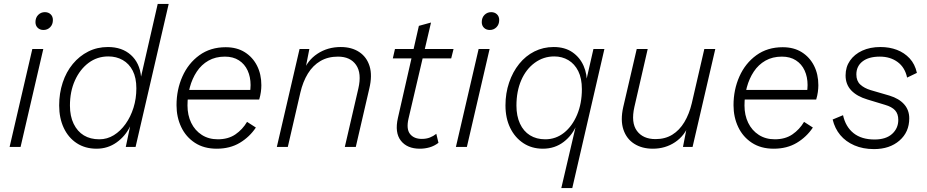

<svg xmlns="http://www.w3.org/2000/svg" viewBox="-20 -750 4733 980"><path d="M201 -500 85 0H29L145 -500ZM202 -597Q184 -597 172.5 -608Q161 -619 161 -637Q161 -660 175 -674Q189 -688 209 -688Q227 -688 238.5 -677Q250 -666 250 -648Q250 -625 236 -611Q222 -597 202 -597Z M473 9Q415 9 372 -19Q329 -47 305.5 -97Q282 -147 282 -212Q282 -274 300 -328.5Q318 -383 351.5 -423.5Q385 -464 430.5 -487Q476 -510 531 -510Q603 -510 648 -469.5Q693 -429 700 -359L785 -730H841L672 0H622L644 -105Q620 -55 575 -23Q530 9 473 9ZM487 -39Q527 -39 561 -60Q595 -81 621 -117.5Q647 -154 661.5 -200.5Q676 -247 676 -299Q676 -353 657.5 -389Q639 -425 606.5 -443.5Q574 -462 533 -462Q476 -462 432 -429Q388 -396 362.5 -339.5Q337 -283 337 -211Q337 -157 356 -118Q375 -79 408 -59Q441 -39 487 -39Z M1086 9Q1021 9 975 -21Q929 -51 905 -101.5Q881 -152 881 -213Q881 -292 911 -359.5Q941 -427 997.5 -468Q1054 -509 1132 -509Q1189 -509 1229.5 -483.5Q1270 -458 1292 -414.5Q1314 -371 1314 -315Q1314 -299 1311.5 -280.5Q1309 -262 1303 -242H909L910 -291H1278L1254 -272Q1257 -285 1258 -295Q1259 -305 1259 -316Q1259 -357 1244 -390Q1229 -423 1199.5 -442Q1170 -461 1128 -461Q1080 -461 1044 -440.5Q1008 -420 984.5 -384.5Q961 -349 949 -304.5Q937 -260 937 -212Q937 -162 956 -123Q975 -84 1010 -61.5Q1045 -39 1092 -39Q1145 -39 1181.5 -64Q1218 -89 1241 -128L1286 -99Q1254 -51 1204 -21Q1154 9 1086 9Z M1393 0 1509 -500H1559L1535 -378L1527 -381Q1548 -441 1600 -475.5Q1652 -510 1719 -510Q1775 -510 1813.5 -484.5Q1852 -459 1866.5 -412Q1881 -365 1865 -298L1796 0H1740L1809 -298Q1827 -376 1797.5 -418.5Q1768 -461 1705 -461Q1654 -461 1615.5 -438.5Q1577 -416 1551.5 -374.5Q1526 -333 1513 -277L1449 0Z M2123 9Q2058 9 2026 -32Q1994 -73 2011 -148L2118 -618L2180 -635L2065 -144Q2053 -91 2073 -66Q2093 -41 2133 -41Q2156 -41 2174 -48Q2192 -55 2207 -67L2218 -21Q2197 -5 2173 2Q2149 9 2123 9ZM1985 -452 1996 -500H2295L2283 -452Z M2479 -500 2363 0H2307L2423 -500ZM2480 -597Q2462 -597 2450.5 -608Q2439 -619 2439 -637Q2439 -660 2453 -674Q2467 -688 2487 -688Q2505 -688 2516.5 -677Q2528 -666 2528 -648Q2528 -625 2514 -611Q2500 -597 2480 -597Z M2845 210 2924 -128 2925 -117Q2903 -61 2857.5 -26Q2812 9 2751 9Q2694 9 2651 -19.5Q2608 -48 2584 -97.5Q2560 -147 2560 -212Q2560 -274 2578.5 -328.5Q2597 -383 2630 -424Q2663 -465 2708 -487.5Q2753 -510 2806 -510Q2863 -510 2901.5 -483.5Q2940 -457 2959 -413.5Q2978 -370 2975 -318L2967 -316L3009 -500H3065L2901 210ZM2763 -39Q2817 -39 2859 -72.5Q2901 -106 2925.5 -164Q2950 -222 2950 -295Q2950 -350 2931.5 -387Q2913 -424 2881 -443Q2849 -462 2809 -462Q2754 -462 2709.5 -429.5Q2665 -397 2640.5 -340.5Q2616 -284 2616 -211Q2616 -158 2634 -119Q2652 -80 2685 -59.5Q2718 -39 2763 -39Z M3312 9Q3257 9 3217.5 -16Q3178 -41 3162 -88.5Q3146 -136 3161 -203L3230 -500H3286L3218 -204Q3200 -124 3231 -82Q3262 -40 3326 -40Q3375 -40 3411.5 -62.5Q3448 -85 3473 -126.5Q3498 -168 3511 -223L3575 -500H3631L3515 0H3466L3490 -123L3498 -119Q3476 -58 3426 -24.5Q3376 9 3312 9Z M3929 9Q3864 9 3818 -21Q3772 -51 3748 -101.5Q3724 -152 3724 -213Q3724 -292 3754 -359.5Q3784 -427 3840.5 -468Q3897 -509 3975 -509Q4032 -509 4072.5 -483.5Q4113 -458 4135 -414.5Q4157 -371 4157 -315Q4157 -299 4154.5 -280.5Q4152 -262 4146 -242H3752L3753 -291H4121L4097 -272Q4100 -285 4101 -295Q4102 -305 4102 -316Q4102 -357 4087 -390Q4072 -423 4042.5 -442Q4013 -461 3971 -461Q3923 -461 3887 -440.5Q3851 -420 3827.5 -384.5Q3804 -349 3792 -304.5Q3780 -260 3780 -212Q3780 -162 3799 -123Q3818 -84 3853 -61.5Q3888 -39 3935 -39Q3988 -39 4024.5 -64Q4061 -89 4084 -128L4129 -99Q4097 -51 4047 -21Q3997 9 3929 9Z M4441 11Q4385 11 4341 -8Q4297 -27 4269 -60.5Q4241 -94 4230 -140L4283 -162Q4296 -103 4336.5 -70.5Q4377 -38 4444 -38Q4502 -38 4533.5 -66.5Q4565 -95 4565 -138Q4565 -169 4548.5 -187Q4532 -205 4497 -215L4408 -242Q4354 -258 4325 -288.5Q4296 -319 4296 -365Q4296 -408 4318.5 -440.5Q4341 -473 4381 -491.5Q4421 -510 4474 -510Q4520 -510 4558 -495.5Q4596 -481 4623 -452Q4650 -423 4660 -378L4610 -354Q4599 -406 4561.5 -433.5Q4524 -461 4471 -461Q4414 -461 4382.5 -436.5Q4351 -412 4351 -370Q4351 -337 4371 -318.5Q4391 -300 4424 -290L4520 -262Q4569 -247 4595 -217.5Q4621 -188 4621 -146Q4621 -76 4571 -32.5Q4521 11 4441 11Z"/></svg>

Font: Kantumruy Pro Light
Style: Italic
Weight: 300
Italic angle: -13°
Version: Version 1.002